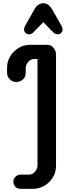

<svg xmlns="http://www.w3.org/2000/svg" viewBox="-20 -942 457 1193"><path d="M212.9 -575.7H197.8Q173.3 -575.7 161.1 -563.5Q139.6 -542 139.6 -517.6V-489.7Q139.6 -451.7 104 -437Q93.3 -432.6 81.3 -432.6Q69.3 -432.6 58.8 -437Q48.3 -441.4 41 -449.2Q23.9 -465.8 23.9 -489.7V-519Q23.9 -579.1 66.4 -621.1Q109.9 -663.6 168.5 -663.6H270.5Q294.4 -663.6 306.6 -651.4Q328.1 -629.9 328.1 -605V86.9Q328.1 146.5 285.6 189Q243.2 231.4 183.1 231.4H106.9Q78.6 231.4 66.4 205.1Q63 196.8 63 187.5Q63 169.9 72.3 159.7Q88.4 143.1 106.9 143.1H154.8Q179.2 143.1 191.4 130.9Q212.9 109.4 212.9 85.9ZM362.3 -780.8Q368.7 -769 368.7 -758.3Q368.7 -747.6 360.4 -738.3Q352.1 -729 342.3 -729Q322.8 -729 313 -738.8L249 -804.2L185.1 -738.8Q175.3 -729 160.6 -729Q146 -729 137.7 -738.3Q129.4 -747.6 129.4 -758.3Q129.4 -769 135.7 -780.8L194.3 -884.8Q214.8 -921.9 249.5 -921.9Q281.2 -921.9 303.7 -884.8Z"/></svg>

Font: Supermercado
Style: Regular
Weight: 400
Designer: James Grieshaber
Foundry: James Grieshaber
Version: Version 1.002